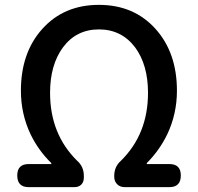

<svg xmlns="http://www.w3.org/2000/svg" viewBox="-20 -770 815 790"><path d="M98 0Q51 0 51 -48Q51 -95 98 -95H191V-99Q138 -151 106 -217Q66 -301 66 -397Q66 -553 154 -651Q243 -750 387 -750Q531 -750 620 -651Q708 -553 708 -397Q708 -301 668 -217Q636 -151 584 -99V-95H677Q724 -95 724 -48Q724 0 677 0H493Q474 0 462 -12Q450 -24 450 -43V-46Q450 -84 477 -108Q589 -218 589 -388Q589 -503 536 -575Q480 -649 387 -649Q294 -649 239 -575Q186 -503 186 -388Q186 -218 298 -108Q325 -84 325 -46V-39Q325 -21 314.5 -10.5Q304 0 286 0H188Z"/></svg>

Font: GenSenRounded JP M
Style: Regular
Weight: 500
Version: Version 1.501;PS 1;hotconv 16.6.51;makeotf.lib2.5.65220